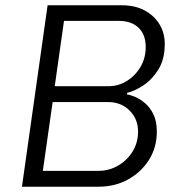

<svg xmlns="http://www.w3.org/2000/svg" viewBox="-20 -706 691 726"><path d="M63 0 160 -686H442Q490 -686 526 -667Q562 -648 582.5 -615Q603 -582 603 -540Q603 -482 579 -443.5Q555 -405 522.5 -383.5Q490 -362 461 -355L460 -349Q474 -347 492.5 -339Q511 -331 529.5 -315Q548 -299 560.5 -273Q573 -247 573 -208Q573 -148 543 -101Q513 -54 463.5 -27Q414 0 353 0ZM142 -60H353Q392 -60 426 -79.5Q460 -99 481 -132.5Q502 -166 502 -209Q502 -256 470 -288Q438 -320 389 -320H179ZM187 -380H390Q428 -380 460 -400Q492 -420 511.5 -453.5Q531 -487 531 -528Q531 -575 504 -601Q477 -627 429 -627H222Z"/></svg>

Font: Chivo Medium ExtraLight
Style: Italic
Weight: 250
Italic angle: -8.05°
Version: Version 2.002